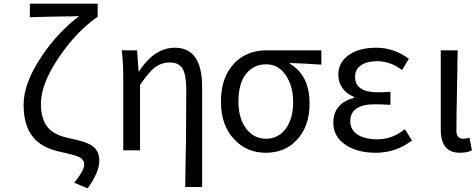

<svg xmlns="http://www.w3.org/2000/svg" viewBox="-20 -816 2581 1042"><path d="M456 206 383 176Q437 108 437 77Q437 52 413 38Q390 26 312 9Q218 -10 169 -61Q108 -125 108 -248Q108 -365 207 -512Q295 -642 409 -728H382L367 -727H351Q298 -727 279 -726Q177 -724 142 -722V-796H510V-722H505Q392 -641 302 -508Q202 -362 202 -253Q202 -163 246 -117Q284 -79 365 -64Q449 -47 481 -24Q519 3 519 56Q519 118 456 206Z M1077 199H985Q991 -66 991 -332Q991 -408 971 -443Q950 -477 902 -477Q858 -477 821 -451Q787 -424 740 -355V0H649V-394Q649 -474 641 -543H724L732 -429H735Q818 -557 929 -557Q1077 -557 1077 -344Z M1252 -59Q1179 -135 1179 -265Q1179 -400 1255 -476Q1322 -543 1427 -543H1724V-465Q1629 -472 1553 -474V-470Q1660 -408 1660 -254Q1660 -130 1591 -57Q1527 13 1423 13Q1319 13 1252 -59ZM1530 -116Q1571 -172 1571 -261Q1571 -346 1533 -405Q1492 -467 1425 -467Q1358 -467 1317 -417Q1274 -365 1274 -265Q1274 -174 1316 -118Q1358 -63 1424 -63Q1489 -63 1530 -116Z M1854 -31Q1789 -75 1789 -150Q1789 -255 1902 -285V-290Q1860 -306 1838 -339Q1816 -370 1816 -411Q1816 -480 1878 -521Q1933 -557 2023 -557Q2117 -557 2199 -497L2162 -436Q2097 -484 2026 -484Q1974 -484 1941 -463Q1907 -441 1907 -399Q1907 -315 2032 -315Q2060 -315 2099 -318V-247Q2053 -250 2015 -250Q1881 -250 1881 -157Q1881 -112 1920 -86Q1960 -60 2028 -60Q2110 -60 2177 -115L2216 -54Q2130 13 2019 13Q1918 13 1854 -31Z M2372 -113V-543H2464Q2463 -526 2462.5 -488.5Q2462 -451 2462 -431L2460 -319Q2457 -182 2457 -106Q2457 -63 2495 -63Q2510 -63 2528 -69L2541 0Q2516 13 2475 13Q2372 13 2372 -113Z"/></svg>

Font: Source Han Sans Regular
Style: Regular
Weight: 400
Designer: Ryoko NISHIZUKA  (kana & ideographs); Paul D. Hunt (Latin, Greek & Cyrillic); Wenlong ZHANG  (bopomofo); Sandoll Communi
Foundry: Adobe Systems Incorporated
Version: Version 1.00 January 18, 2024, initial release